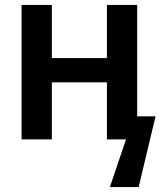

<svg xmlns="http://www.w3.org/2000/svg" viewBox="-20 -562 647 774"><path d="M67 0V-542H189V-328H411V-542H533V-93H607L539 192H423L488 0H411V-230H189V0Z"/></svg>

Font: Noto Sans Mono SemiBold
Style: Regular
Weight: 600
Designer: Monotype Design Team
Foundry: Monotype Imaging Inc.
Version: Version 2.014; ttfautohint (v1.8.4.7-5d5b)